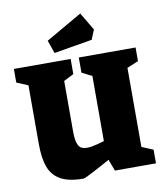

<svg xmlns="http://www.w3.org/2000/svg" viewBox="-92 -911 857 999"><g transform="rotate(-10 336.5 -411.5)"><path d="M70 -205V-515L10 -540V-612H310V-532L257 -505V-240Q257 -198 264 -177Q271 -156 283 -149Q295 -142 316 -142Q337 -142 368.5 -150.5Q400 -159 406 -161V-505L353 -532V-612H653V-540L593 -515V-97L653 -72V0H436L413 -61Q376 -40 325.5 -13.5Q275 13 269 13Q193 13 149.5 -10.5Q106 -34 88 -81Q70 -128 70 -205ZM209 -726 400 -836 456 -742 435 -691 233 -657Z"/></g></svg>

Font: Grenze Black
Style: Regular
Weight: 900
Designer: Renata Polastri
Foundry: Omnibus-Type
Version: Version 1.002; ttfautohint (v1.8)